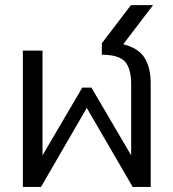

<svg xmlns="http://www.w3.org/2000/svg" viewBox="-20 -734 681 754"><path d="M69.8 0V-535.2H147V-124L303.2 -390.1H338.9L495.1 -124V-402.8Q495.1 -464.8 470.9 -491.9Q446.8 -519 379.9 -519V-564L494.1 -713.9H581.1L463.9 -560.1Q523.9 -545.4 547.9 -506.6Q571.8 -467.8 571.8 -408.2V0H501L320.8 -310.1L141.1 0Z"/></svg>

Font: Prompt Light
Style: Regular
Weight: 300
Designer: Katatrad Team
Foundry: CadsonDemak
Version: Version 1.000;PS 001.000;hotconv 1.0.88;makeotf.lib2.5.64775